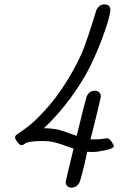

<svg xmlns="http://www.w3.org/2000/svg" viewBox="-20 -675 590 889"><path d="M49.8 -38.1Q49.8 -46.9 59.3 -53Q68.8 -59.1 101.8 -83Q134.8 -106.9 174.8 -149.9Q241.7 -219.7 294.4 -307.4Q347.2 -395 369.6 -456.1Q392.1 -517.1 408.9 -572.5Q425.8 -627.9 426.8 -629.9Q439.9 -654.8 462.9 -654.8Q490.7 -654.8 491.2 -627.9Q491.2 -621.1 483.2 -588.6Q475.1 -556.2 452.6 -495.6Q430.2 -435.1 397.7 -368.4Q365.2 -301.8 308.1 -223.4Q251 -145 183.1 -81.1H188Q202.1 -81.1 216.1 -79.6Q230 -78.1 239 -76.7Q248 -75.2 263.4 -70.6Q278.8 -65.9 284.4 -64Q290 -62 309.6 -54.9Q329.1 -47.9 335 -45.9Q375 -210 380.9 -227.1Q392.1 -254.9 418.9 -254.9Q432.1 -254.9 439.5 -247.6Q446.8 -240.2 446.8 -228Q446.8 -224.1 435.8 -178Q424.8 -131.8 412.4 -82.5Q399.9 -33.2 398.9 -29.8H423.8Q442.9 -29.8 459 -32.5Q475.1 -35.2 476.1 -35.2Q484.9 -35.2 495.8 -20Q506.8 -4.9 506.8 1Q506.8 12.2 469 20.5Q431.2 28.8 408.2 28.8Q392.1 28.8 383.8 27.8Q383.8 28.8 376.5 62Q369.1 95.2 359.6 131.1Q350.1 167 347.2 171.9Q334 193.8 311 193.8Q299.8 193.8 292 187Q284.2 180.2 284.2 167Q284.2 162.1 320.8 13.2Q308.6 9.3 289.3 2.2Q270 -4.9 260 -8.1Q250 -11.2 235.6 -15.1Q221.2 -19 206.5 -20.5Q191.9 -22 174.8 -22Q144 -22 124.5 -19Q105 -16.1 99.6 -12.5Q94.2 -8.8 89.6 -5.9Q85 -2.9 79.1 -2.9Q71.3 -2.9 60.5 -17.1Q49.8 -31.2 49.8 -38.1Z"/></svg>

Font: CMU Concrete
Style: Italic
Weight: 500
Italic angle: -14.04°
Version: Version 0.7.0